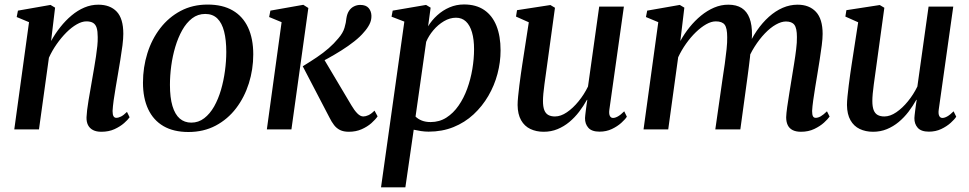

<svg xmlns="http://www.w3.org/2000/svg" viewBox="-20 -566 4238 840"><path d="M203.5 -386.5Q221 -418.5 243.8 -447.2Q266.5 -476 293 -498.2Q319.5 -520.5 349 -533Q378.5 -545.5 410 -545.5Q462 -545.5 490.8 -515Q519.5 -484.5 519.5 -418Q519.5 -397.5 515.8 -367.5Q512 -337.5 506.5 -304.5Q501 -271.5 496 -241.5Q491.5 -214 486.2 -184Q481 -154 477.2 -126.8Q473.5 -99.5 472.5 -80.5Q472.5 -64 476.8 -57.2Q481 -50.5 488.5 -50.5Q498 -50.5 509.5 -56.2Q521 -62 535.5 -76.5L547 -53Q540 -42.5 523 -27.5Q506 -12.5 481 -1Q456 10.5 423 10.5Q401.5 10.5 387 3Q372.5 -4.5 365.2 -18.5Q358 -32.5 358.5 -53Q359 -65.5 361.2 -85Q363.5 -104.5 367.5 -127.8Q371.5 -151 375.8 -175.8Q380 -200.5 384 -223.5Q388 -246.5 392.2 -271Q396.5 -295.5 400 -319.5Q403.5 -343.5 405.8 -365Q408 -386.5 407.5 -404Q407.5 -429.5 402.8 -444.5Q398 -459.5 387 -466Q376 -472.5 358 -472.5Q338.5 -472.5 315.8 -459.5Q293 -446.5 270.5 -424Q248 -401.5 228 -373Q208 -344.5 194 -313.5L150.5 0H42.5L107 -469L53 -491.5L58.5 -519.5L201 -544.5L221 -532.5Z M888.5 -546Q954 -546 998.2 -520.2Q1042.5 -494.5 1065.2 -445.8Q1088 -397 1088 -328Q1088 -262.5 1068.8 -201.5Q1049.5 -140.5 1013 -92.5Q976.5 -44.5 923.8 -16.5Q871 11.5 804.5 11.5Q739.5 11.5 695.2 -14.2Q651 -40 628.2 -88.5Q605.5 -137 605.5 -204.5Q605.5 -271.5 624.8 -333Q644 -394.5 681 -442.5Q718 -490.5 770.2 -518.2Q822.5 -546 888.5 -546ZM878 -505Q845.5 -505 820.5 -485.8Q795.5 -466.5 777.2 -434Q759 -401.5 747 -361.2Q735 -321 729.2 -278Q723.5 -235 723.5 -195Q723.5 -139 734.5 -102.2Q745.5 -65.5 766.2 -47.5Q787 -29.5 817 -29.5Q848.5 -29.5 873.5 -48.8Q898.5 -68 916.8 -100.2Q935 -132.5 946.8 -172.8Q958.5 -213 964.2 -255.8Q970 -298.5 970 -338.5Q970 -391 960.5 -428.2Q951 -465.5 930.8 -485.2Q910.5 -505 878 -505Z M1147.5 0 1212 -469 1157.5 -491.5 1163 -519.5 1307 -545 1329 -531 1255 0ZM1506 10.5Q1483.5 10.5 1468 3Q1452.5 -4.5 1441.5 -18.8Q1430.5 -33 1421 -52.5L1304.5 -276Q1338 -296.5 1366.2 -315.5Q1394.5 -334.5 1417.8 -354.8Q1441 -375 1460 -398Q1480.5 -421.5 1487.2 -444.5Q1494 -467.5 1495.5 -486Q1498.5 -506 1507.2 -519Q1516 -532 1529 -538.2Q1542 -544.5 1556 -544.5Q1581 -544.5 1592.8 -530.8Q1604.5 -517 1605 -497Q1605.5 -477.5 1596.5 -459.8Q1587.5 -442 1572.5 -425.5Q1556.5 -406 1530.2 -385.2Q1504 -364.5 1473.8 -345.5Q1443.5 -326.5 1415 -310.8Q1386.5 -295 1365.5 -285L1390 -319.5L1517.5 -105Q1530 -83.5 1543.2 -70Q1556.5 -56.5 1569.5 -56.5Q1579.5 -56.5 1591.8 -62Q1604 -67.5 1618.5 -82L1632 -57Q1622.5 -43 1604.8 -27.2Q1587 -11.5 1562 -0.5Q1537 10.5 1506 10.5Z M1647 253.5 1749 -471.5 1693 -493 1698 -519.5 1844 -544.5 1864 -532.5 1853 -451Q1869 -477.5 1893 -499.2Q1917 -521 1946.8 -533.8Q1976.5 -546.5 2010 -546.5Q2063 -546.5 2098.5 -522.2Q2134 -498 2152 -453Q2170 -408 2170 -345.5Q2170 -294 2156.5 -243Q2143 -192 2116.5 -146.5Q2090 -101 2051.8 -65.5Q2013.5 -30 1964 -10Q1914.5 10 1855 10Q1839 10 1822.2 7.5Q1805.5 5 1790 1.5L1753.5 253.5ZM1798 -56Q1809 -45 1825.5 -38.5Q1842 -32 1864 -32Q1902.5 -32 1933 -51.5Q1963.5 -71 1986.2 -103.8Q2009 -136.5 2024 -177.8Q2039 -219 2046.5 -263.8Q2054 -308.5 2054 -350.5Q2054 -393.5 2045 -424.5Q2036 -455.5 2018.5 -472Q2001 -488.5 1975 -488.5Q1948 -488.5 1922.2 -473.2Q1896.5 -458 1876 -433.8Q1855.5 -409.5 1844.5 -383Z M2358.5 10.5Q2326 10.5 2300.2 -1.8Q2274.5 -14 2259.8 -40Q2245 -66 2244.5 -106.5Q2244.5 -122 2246.8 -144.5Q2249 -167 2252.2 -192.5Q2255.5 -218 2258.8 -242Q2262 -266 2265 -284L2293.5 -468.5L2237.5 -493.5L2242 -521.5L2388 -544L2408 -532L2374 -284.5Q2371.5 -265 2368.2 -242.5Q2365 -220 2362 -197.8Q2359 -175.5 2357.2 -156.5Q2355.5 -137.5 2355.5 -124.5Q2355.5 -99.5 2361.2 -84.5Q2367 -69.5 2378.8 -63Q2390.5 -56.5 2408 -56.5Q2433.5 -56.5 2460.2 -74.8Q2487 -93 2511.2 -122.8Q2535.5 -152.5 2552.5 -187.5L2601.5 -537H2709.5L2646 -86.5Q2643.5 -68.5 2648 -59.2Q2652.5 -50 2662 -50Q2671.5 -50 2683.5 -56.8Q2695.5 -63.5 2711 -79L2722.5 -55.5Q2715.5 -44 2698.2 -28.5Q2681 -13 2656.8 -1.5Q2632.5 10 2603 10Q2569 10 2554 -7Q2539 -24 2539.5 -49.5Q2539.5 -53 2540.5 -62Q2541.5 -71 2543 -83Q2544.5 -95 2546.2 -107.2Q2548 -119.5 2549.5 -129L2548 -129.5Q2533 -102.5 2513.8 -77.2Q2494.5 -52 2470.8 -32.2Q2447 -12.5 2419 -1Q2391 10.5 2358.5 10.5Z M2974 -532.5 2956.5 -386.5Q2974 -418.5 2997 -447Q3020 -475.5 3047.2 -497.8Q3074.5 -520 3104.5 -532.8Q3134.5 -545.5 3166 -545.5Q3202 -545.5 3225 -530.8Q3248 -516 3259.2 -486.5Q3270.5 -457 3270 -411.5Q3270 -405 3269 -394.5Q3268 -384 3266.8 -372Q3265.5 -360 3263.5 -347L3249 -353Q3267 -396.5 3291.2 -431.8Q3315.5 -467 3344 -492.5Q3372.5 -518 3404.2 -531.8Q3436 -545.5 3469.5 -545.5Q3520.5 -545.5 3549.8 -514.2Q3579 -483 3579 -417.5Q3579 -397.5 3575.2 -367.8Q3571.5 -338 3566.2 -305Q3561 -272 3556 -241.5Q3551.5 -214 3546.5 -184Q3541.5 -154 3537.8 -127Q3534 -100 3533 -80.5Q3533 -64 3536.8 -57.2Q3540.5 -50.5 3548.5 -50.5Q3559 -50.5 3570.5 -57Q3582 -63.5 3598 -79L3609.5 -56Q3602 -45 3585 -29.5Q3568 -14 3542.5 -1.8Q3517 10.5 3484 10.5Q3462 10.5 3447.5 3Q3433 -4.5 3426.2 -18.8Q3419.5 -33 3419.5 -53Q3420 -69.5 3424 -98Q3428 -126.5 3433.5 -159.8Q3439 -193 3444 -224.5Q3449 -255 3454.2 -287.5Q3459.5 -320 3463.2 -350.5Q3467 -381 3466.5 -404Q3466.5 -442.5 3455.5 -457.2Q3444.5 -472 3418.5 -472Q3398.5 -472 3374.5 -458.5Q3350.5 -445 3326.5 -420Q3302.5 -395 3281.2 -361.5Q3260 -328 3245 -288L3265 -357Q3263.5 -337 3261.2 -315.5Q3259 -294 3256 -272.5Q3253 -251 3250.5 -230.5L3219 0H3109.5L3141.5 -223.5Q3146.5 -254 3151 -287.2Q3155.5 -320.5 3158.8 -350.8Q3162 -381 3161.5 -403.5Q3161.5 -443 3150.5 -457.8Q3139.5 -472.5 3111.5 -472.5Q3092 -472.5 3069.5 -459.8Q3047 -447 3024.2 -425Q3001.5 -403 2981.5 -374.8Q2961.5 -346.5 2947 -315.5L2903.5 0H2795.5L2860 -469L2806 -491.5L2811.5 -519.5L2954 -544.5Z M3799.5 10.5Q3767 10.5 3741.2 -1.8Q3715.5 -14 3700.8 -40Q3686 -66 3685.5 -106.5Q3685.5 -122 3687.8 -144.5Q3690 -167 3693.2 -192.5Q3696.5 -218 3699.8 -242Q3703 -266 3706 -284L3734.5 -468.5L3678.5 -493.5L3683 -521.5L3829 -544L3849 -532L3815 -284.5Q3812.5 -265 3809.2 -242.5Q3806 -220 3803 -197.8Q3800 -175.5 3798.2 -156.5Q3796.5 -137.5 3796.5 -124.5Q3796.5 -99.5 3802.2 -84.5Q3808 -69.5 3819.8 -63Q3831.5 -56.5 3849 -56.5Q3874.5 -56.5 3901.2 -74.8Q3928 -93 3952.2 -122.8Q3976.5 -152.5 3993.5 -187.5L4042.5 -537H4150.5L4087 -86.5Q4084.5 -68.5 4089 -59.2Q4093.5 -50 4103 -50Q4112.5 -50 4124.5 -56.8Q4136.5 -63.5 4152 -79L4163.5 -55.5Q4156.5 -44 4139.2 -28.5Q4122 -13 4097.8 -1.5Q4073.5 10 4044 10Q4010 10 3995 -7Q3980 -24 3980.5 -49.5Q3980.5 -53 3981.5 -62Q3982.5 -71 3984 -83Q3985.5 -95 3987.2 -107.2Q3989 -119.5 3990.5 -129L3989 -129.5Q3974 -102.5 3954.8 -77.2Q3935.5 -52 3911.8 -32.2Q3888 -12.5 3860 -1Q3832 10.5 3799.5 10.5Z"/></svg>

Font: Merriweather 72pt Medium
Style: Italic
Weight: 500
Italic angle: -7.8°
Version: Version 2.101